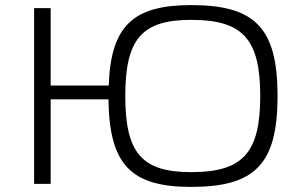

<svg xmlns="http://www.w3.org/2000/svg" viewBox="-20 -722 1192 754"><path d="M731 -702C503 -702 415 -621 407 -386H179V-690H114V0H179V-332H406C409 -75 494 12 731 12C982 12 1070 -78 1070 -345C1070 -612 982 -702 731 -702ZM731 -46C537 -46 472 -121 472 -345C472 -569 537 -644 731 -644C933 -644 1002 -569 1002 -345C1002 -121 933 -46 731 -46Z"/></svg>

Font: Exo 2 Light Expanded
Style: Regular
Weight: 300
Width: 7
Designer: Natanael Gama
Version: Version 1.001;PS 001.001;hotconv 1.0.70;makeotf.lib2.5.58329